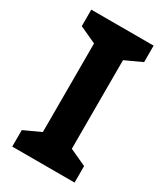

<svg xmlns="http://www.w3.org/2000/svg" viewBox="-180 -842 749 867"><g transform="rotate(30 194.5 -408.0)"><path d="M357 -51H32V-137L119 -177V-639L32 -679V-765H357V-679L270 -639V-177L357 -137Z"/></g></svg>

Font: Noto Sans Tamil UI
Style: Regular
Weight: 400
Designer: Jelle Bosma - Monotype Design Team
Foundry: Monotype Imaging Inc.
Version: Version 2.004